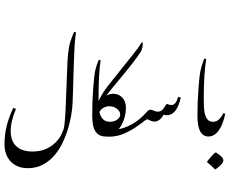

<svg xmlns="http://www.w3.org/2000/svg" viewBox="-20 -1468 2591 2065"><path d="M444.8 -1056.6ZM344.7 576.7ZM280.3 340.8Q217.8 340.8 170.9 320.8Q124 300.8 92.3 265.9Q60.5 231 44.4 184.1Q28.3 137.2 28.3 84.5Q28.3 -21 52 -114.7Q75.7 -208.5 123 -307.6L151.4 -296.9Q120.6 -222.2 107.7 -166Q94.7 -109.9 94.7 -63.5Q94.7 50.3 156.7 106Q218.8 161.6 328.6 161.6Q414.1 161.6 475.6 133.5Q537.1 105.5 577.9 64.2Q618.7 22.9 641.1 -22.7Q663.6 -68.4 669.9 -104.5Q671.4 -113.3 673.6 -132.3Q675.8 -151.4 678 -177.2Q680.2 -203.1 681.9 -233.9Q683.6 -264.6 685.5 -296.9L705.6 -801.8Q706.5 -818.4 708.3 -842.5Q710 -866.7 712.6 -891.4Q715.3 -916 719 -938.2Q722.7 -960.4 725.1 -975.6Q727.5 -990.7 731.7 -1004.2Q735.8 -1017.6 741.5 -1033.9Q747.1 -1050.3 755.4 -1072.8Q763.7 -1095.2 776.9 -1127L797.9 -1118.7Q788.6 -1074.2 783.2 -988.8Q777.8 -903.3 773.4 -761.2L761.2 -368.2Q758.3 -290 742.9 -211.9Q727.5 -133.8 707.5 -70.3Q681.2 13.2 642.6 87.9Q604 162.6 551.3 218.8Q498.5 274.9 431.2 307.9Q363.8 340.8 280.3 340.8ZM747.1 -810.5Z M971.7 -223.1Q971.7 -378.9 982.7 -522.5Q993.7 -666 1005.6 -716.3Q1017.6 -766.6 1042 -825.2L1062.5 -819.3Q1039.6 -682.1 1039.6 -396.5Q1039.6 -296.9 1051.5 -253.4Q1063.5 -210 1089.8 -184.1Q1116.2 -158.2 1163.6 -158.2Q1206.5 -158.2 1206.5 -101.1Q1206.5 -51.8 1179 -25.9Q1151.4 0 1114.3 0Q1043.9 0 1007.8 -53.2Q971.7 -106.4 971.7 -223.1ZM1057.1 -1059.1ZM1058.1 -952.6ZM1002 175.8Z M1127.4 -441.4Q1160.6 -459.5 1195.8 -459.5Q1258.3 -459.5 1296.1 -417.7Q1334 -376 1334 -311Q1334 -195.3 1271.5 -98.9Q1209 -2.4 1114.3 0Q1071.3 0 1071.3 -57.1Q1071.3 -105.5 1098.9 -131.8Q1126.5 -158.2 1163.6 -158.2Q1208.5 -158.2 1240.5 -181.9Q1272.5 -205.6 1272.5 -236.3Q1272.5 -270.5 1237.3 -297.9Q1202.1 -325.2 1155.8 -325.2Q1111.8 -325.2 1081.1 -301Q1050.3 -276.9 1039.6 -239.3Q1034.2 -220.7 1024.7 -213.1Q1015.1 -205.6 1007.8 -205.6Q988.8 -205.6 988.8 -229.5Q988.8 -255.9 997.6 -282.2Q1047.4 -422.9 1136.2 -538.6Q1218.8 -644 1300 -743.9Q1381.3 -843.8 1461.4 -948.2L1505.4 -1013.2L1514.2 -1011.7Q1516.1 -1005.4 1516.1 -996.6Q1516.1 -977.5 1509.5 -952.4Q1502.9 -927.2 1497.6 -916.5Q1443.8 -826.2 1180.2 -512.2L1125.5 -442.9ZM1472.2 -1126ZM1228.5 265.6ZM1345.2 260.3ZM1538.1 -1448.2ZM1118.7 0ZM1270 -917.5ZM1429.7 -741.7ZM1252.4 -1022.9ZM1195.3 415ZM1472.2 -1204.1Z M1556.2 -261.7Q1570.3 -277.8 1578.6 -282.7Q1586.9 -287.6 1600.1 -287.6Q1611.8 -287.6 1629.4 -279.3Q1652.8 -267.1 1675.8 -267.1Q1705.1 -267.1 1723.9 -284.2Q1742.7 -301.3 1769 -347.2L1778.8 -349.6Q1800.8 -338.4 1825.2 -338.4Q1846.2 -338.4 1863.5 -357.2Q1880.9 -376 1895.5 -425.3L1924.8 -419.4Q1881.3 -230.5 1775.9 -228.5Q1759.3 -228.5 1740.7 -233.9Q1696.3 -160.6 1642.6 -160.6Q1614.3 -160.6 1591.3 -173.8Q1573.2 -184.6 1563.5 -184.6Q1554.7 -184.6 1547.4 -178.2Q1491.2 -134.3 1435.8 -96.7Q1380.4 -59.1 1307.6 -28.6Q1234.9 2 1151.9 2Q1125.5 2 1108.9 -1.7Q1092.3 -5.4 1092.3 -22Q1092.3 -33.2 1108.2 -50.8Q1124 -68.4 1141.6 -68.4Q1240.7 -68.4 1316.9 -94.7Q1393.1 -121.1 1459.5 -171.4Q1461.4 -172.4 1490 -196Q1518.6 -219.7 1556.2 -261.7ZM1720.7 -635.3ZM1748 89.8ZM1118.7 0Z M2103.5 -223.1Q2103.5 -372.6 2113.8 -504.9Q2124 -637.2 2130.6 -677.2Q2137.2 -717.3 2148.2 -755.4Q2159.2 -793.5 2177.7 -838.4L2197.8 -832.5Q2171.4 -674.3 2171.4 -396.5Q2171.4 -296.9 2181.2 -252.9Q2190.9 -209 2211.9 -183.6Q2232.9 -158.2 2270.5 -158.2Q2314 -158.2 2314 -101.1Q2314 -51.8 2286.1 -25.9Q2258.3 0 2221.7 0Q2103.5 0 2103.5 -223.1ZM2189 -1072.3ZM2190.9 -966.8ZM2187 175.8ZM2099.1 395.5Z M2208.5 277.3V268.6Q2220.7 250.5 2252 215.6Q2283.2 180.7 2295.4 172.9H2304.2Q2341.8 196.8 2362.1 217Q2382.3 237.3 2382.3 257.3Q2382.3 292.5 2299.8 352.1H2291Q2249 309.1 2208.5 277.3ZM2295.4 263.7ZM2295.4 422.4Z M2221.7 0Q2179.7 0 2178.7 -57.1Q2178.7 -104.5 2205.8 -131.3Q2232.9 -158.2 2271 -158.2Q2308.6 -158.2 2335 -183.3Q2361.3 -208.5 2381.8 -250.5L2402.8 -245.1Q2377.9 -126.5 2331.5 -63.2Q2285.2 0 2221.7 0ZM2369.1 -514.2ZM2399.9 -442.9ZM2295.4 263.7ZM2340.3 175.8ZM2318.4 10.7ZM2463.4 175.8ZM2551.3 175.8Z"/></svg>

Font: Noto Nastaliq Urdu
Style: Regular
Weight: 400
Designer: Monotype Design Team
Foundry: Monotype Imaging Inc.
Version: Version 1.02 uh